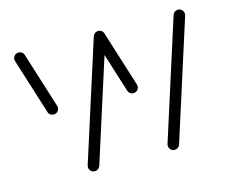

<svg xmlns="http://www.w3.org/2000/svg" viewBox="-79 -629 889 739"><g transform="rotate(-15 365.5 -260.0)"><path d="M511.1 -29.6 661.9 -501.9Q663.7 -508.9 669.6 -513.5Q675.6 -518.1 683.3 -518.1Q691.5 -518.1 697 -513.7Q702.6 -509.3 704.6 -502.4Q706.7 -495.6 704.4 -488.9L553.7 -16.7Q551.9 -9.6 545.9 -5Q540 -0.4 532.2 -0.4Q524.1 -0.4 518.5 -4.8Q513 -9.3 510.9 -16.1Q508.9 -23 511.1 -29.6ZM96.3 -268.1 26.7 -489.6Q24.8 -496.3 26.9 -502.8Q28.9 -509.3 34.4 -513.5Q40 -517.8 47.8 -517.8Q55.6 -517.8 61.5 -513.3Q67.4 -508.9 69.3 -501.9L138.9 -280.4Q140.7 -273.7 138.7 -267.2Q136.7 -260.7 131.1 -256.5Q125.6 -252.2 117.8 -252.2Q110 -252.2 104.1 -256.7Q98.1 -261.1 96.3 -268.1ZM193 -29.6 344.1 -502.6Q345.9 -509.3 351.9 -513.9Q357.8 -518.5 365.6 -518.5Q373.7 -518.5 379.3 -514.1Q384.8 -509.6 386.9 -502.8Q388.9 -495.9 386.7 -489.3L235.6 -16.3Q233.7 -9.6 227.8 -5Q221.9 -0.4 214.1 -0.4Q205.9 -0.4 200.4 -4.8Q194.8 -9.3 192.8 -16.1Q190.7 -23 193 -29.6ZM414.1 -268.1 344.4 -489.6Q342.6 -496.3 344.6 -502.8Q346.7 -509.3 352.2 -513.5Q357.8 -517.8 365.6 -517.8Q373.3 -517.8 379.3 -513.3Q385.2 -508.9 387 -501.9L456.7 -280.4Q458.5 -273.7 456.5 -267.2Q454.4 -260.7 448.9 -256.5Q443.3 -252.2 435.6 -252.2Q427.8 -252.2 421.9 -256.7Q415.9 -261.1 414.1 -268.1Z"/></g></svg>

Font: 26F Galaxy Sans
Style: Regular
Weight: 400
Designer: C₂₉H₂₅N₃O₅
Version: Version 1.100;FEAKit 1.0